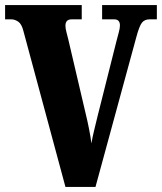

<svg xmlns="http://www.w3.org/2000/svg" viewBox="-20 -734 636 754"><path d="M72 -612Q65 -640 51.5 -649Q38 -658 25 -658H0V-714H301V-658H261Q237 -658 237 -633Q237 -622 241 -607.5Q245 -593 248 -580L318 -281Q323 -261 329.5 -228.5Q336 -196 339 -171Q343 -195 350 -223.5Q357 -252 363 -277L437 -571Q442 -591 446.5 -607Q451 -623 451 -634Q451 -658 429 -658H381V-714H596V-658H567Q548 -658 537.5 -645Q527 -632 515 -587L355 0H237Z"/></svg>

Font: Noto Serif Lao ExtraCondensed Black
Style: Regular
Weight: 900
Width: 2
Designer: Monotype Design Team
Foundry: Monotype Imaging Inc.
Version: Version 2.003; ttfautohint (v1.8.4.7-5d5b)